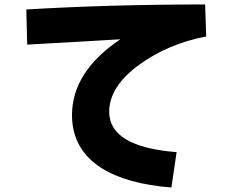

<svg xmlns="http://www.w3.org/2000/svg" viewBox="-20 -792 1040 862"><path d="M905.8 -628.4Q734.4 -595.2 606.4 -502.4Q470.7 -404.3 470.2 -290Q470.7 -132.8 772.9 -108.9L749.5 49.8Q548.8 34.2 434.6 -38.1Q303.7 -122.1 303.2 -275.4Q303.7 -470.2 520.5 -615.7Q370.1 -606.4 102.1 -591.8L98.1 -749.5Q477.5 -772 900.9 -772Z"/></svg>

Font: Droid Sans
Style: Regular
Weight: 400
Foundry: Ascender Corporation
Version: Version 1.00 build 114